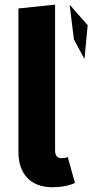

<svg xmlns="http://www.w3.org/2000/svg" viewBox="-20 -778 406 815"><path d="M203 16.8Q134 16.8 96.1 -22.7Q58.2 -62.2 58.2 -134V-742L213.8 -758.4V-139.6Q213.8 -123 220.4 -114.8Q227 -106.6 241.4 -106.6Q255.6 -106.6 267.6 -111.4L298.2 -1.2Q256.8 16.8 203 16.8ZM275.6 -758 352.2 -671 338.6 -527.4 293.8 -610.6Z"/></svg>

Font: Firava
Style: Regular
Weight: 400
Designer: Carrois Corporate & Edenspiekermann AG
Foundry: Greg Finn Gibson
Version: Version 5.000